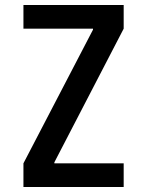

<svg xmlns="http://www.w3.org/2000/svg" viewBox="-20 -750 590 770"><path d="M74 0V-95L353 -631V-635H74V-730H476V-635L198 -99V-95H476V0Z"/></svg>

Font: M PLUS Code Latin SemiExpanded Medium
Style: Regular
Weight: 500
Width: 6
Designer: Coji Morishita
Foundry: UNDERFOREST DESIGN
Version: Version 1.002; ttfautohint (v1.8.3)